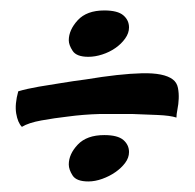

<svg xmlns="http://www.w3.org/2000/svg" viewBox="-20 -469 369 364"><path d="M224.6 -180.7Q224.6 -169.9 217.3 -160.2Q210 -150.4 198.7 -142.6Q187.5 -134.8 173.8 -129.9Q160.2 -125 147.5 -125Q125 -125 117.7 -136.2Q110.4 -147.5 110.4 -157.2Q110.4 -176.8 127.4 -194.8Q144.5 -212.9 177.7 -212.9Q203.1 -212.9 213.9 -203.6Q224.6 -194.3 224.6 -180.7ZM14.6 -295.9Q31.2 -300.8 53.7 -304.7Q76.2 -308.6 95.7 -311.5Q119.1 -315.4 142.6 -318.4Q207 -329.1 249 -330.1Q291 -331.1 307.6 -318.4Q315.4 -312.5 317.4 -302.2Q319.3 -292 318.8 -281.7Q318.4 -271.5 316.4 -261.7Q314.5 -252 314.5 -246.1Q302.7 -250 278.8 -251Q254.9 -252 230.5 -252.9H169.9Q137.7 -252 108.4 -248Q83 -245.1 58.6 -240.7Q34.2 -236.3 21.5 -228.5Q13.7 -236.3 10.7 -253.9Q7.8 -271.5 14.6 -295.9ZM147.5 -361.3Q125 -361.3 117.7 -372.6Q110.4 -383.8 110.4 -392.6Q110.4 -412.1 127.4 -430.7Q144.5 -449.2 177.7 -449.2Q203.1 -449.2 213.9 -439.9Q224.6 -430.7 224.6 -417Q224.6 -406.2 217.3 -396Q210 -385.7 198.7 -377.9Q187.5 -370.1 173.8 -365.7Q160.2 -361.3 147.5 -361.3Z"/></svg>

Font: BKP Parklife Text
Style: Regular
Weight: 400
Designer: Font Diner, Inc.; LA MECHKY PLUS GmbH
Foundry: Font Diner, Inc.; LA MECHKY PLUS GmbH
Version: Version 1.007